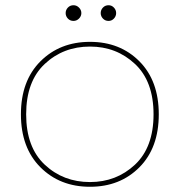

<svg xmlns="http://www.w3.org/2000/svg" viewBox="-20 -707 687 734"><path d="M513 -472.5Q587 -398 587 -270Q587 -142 513 -67.5Q439 7 324 7Q209 7 134.5 -67.5Q60 -142 60 -270Q60 -398 134.5 -472.5Q209 -547 324 -547Q439 -547 513 -472.5ZM324 -11Q425 -11 496 -77.5Q567 -144 567 -270Q567 -396 496 -462.5Q425 -529 324 -529Q222 -529 151 -462.5Q80 -396 80 -270Q80 -144 151 -77.5Q222 -11 324 -11ZM261 -627Q248 -627 239.5 -636Q231 -645 231 -657Q231 -669 239.5 -678Q248 -687 261 -687Q273 -687 282 -678Q291 -669 291 -657Q291 -645 282 -636Q273 -627 261 -627ZM395 -627Q382 -627 373.5 -636Q365 -645 365 -657Q365 -669 373.5 -678Q382 -687 395 -687Q407 -687 415.5 -678Q424 -669 424 -657Q424 -645 415.5 -636Q407 -627 395 -627Z"/></svg>

Font: SVN-Poppins Thin
Style: Regular
Weight: 100
Designer: Ninad Kale (Devanagari), Jonny Pinhorn (Latin)
Foundry: Indian Type Foundry
Version: Version 3.002 2017